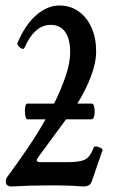

<svg xmlns="http://www.w3.org/2000/svg" viewBox="-20 -671 424 695"><path d="M339 -138Q354 -132 351 -127L312 -14Q306 4 282 4Q256 2 228.5 1Q201 0 162 0Q124 0 90 1Q56 2 22 4Q1 4 1 -15Q1 -25 8 -33Q43 -80 79 -133Q115 -186 145 -239H79Q74 -239 71.5 -253.5Q69 -268 71 -282Q73 -296 79 -296H176Q202 -349 218 -396.5Q234 -444 234 -481Q234 -531 215.5 -556Q197 -581 164 -581Q105 -581 69 -499Q65 -489 52 -499Q41 -509 43 -515Q71 -581 111 -616Q151 -651 195 -651Q235 -651 265 -629.5Q295 -608 311.5 -570.5Q328 -533 328 -486Q328 -444 309.5 -395Q291 -346 260 -296H313Q319 -296 321.5 -282Q324 -268 321.5 -253.5Q319 -239 311 -239H219L122 -107Q113 -95 113 -91Q113 -84 126 -84H224Q268 -84 287 -93Q306 -102 319 -136Q322 -145 339 -138Z"/></svg>

Font: Junicode Two Beta Condensed Medium
Style: Regular
Weight: 500
Width: 3
Designer: Peter S. Baker
Foundry: Briery Creek Software
Version: Version 1.053; ttfautohint (v1.8.4)